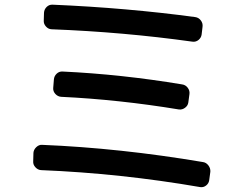

<svg xmlns="http://www.w3.org/2000/svg" viewBox="-20 -764 1040 816"><path d="M154.3 -41Q140.6 -42 130.4 -53.2Q120.1 -64.5 121.1 -78.1L122.1 -114.3Q123 -127.9 134.3 -138.7Q145.5 -149.4 159.2 -148.4Q489.3 -134.8 842.8 -75.2Q856.4 -73.2 865.7 -61Q875 -48.8 874 -34.2L869.1 2Q867.2 15.6 856 24.4Q844.7 33.2 831.1 31.2Q492.2 -27.3 154.3 -41ZM246.1 -460Q496.1 -448.2 753.9 -405.3Q768.6 -403.3 777.8 -391.1Q787.1 -378.9 785.2 -364.3L780.3 -328.1Q778.3 -314.5 766.1 -305.7Q753.9 -296.9 740.2 -298.8Q485.4 -340.8 240.2 -352.5Q225.6 -353.5 215.3 -364.7Q205.1 -376 206.1 -389.6L209 -425.8Q210 -440.4 220.7 -450.7Q231.4 -460.9 246.1 -460ZM836.9 -617.2Q835 -603.5 823.7 -594.2Q812.5 -585 797.9 -586.9Q504.9 -627.9 198.2 -639.6Q184.6 -640.6 174.8 -651.9Q165 -663.1 166 -676.8L167 -710Q168 -724.6 178.7 -734.9Q189.5 -745.1 204.1 -744.1Q520.5 -730.5 809.6 -691.4Q824.2 -689.5 833.5 -677.2Q842.8 -665 840.8 -650.4Z"/></svg>

Font: Rounded-L Mgen+ 1m medium
Style: Regular
Weight: 500
Designer: [Source Han Sans]
Ryoko NISHIZUKA  (kana & ideographs); Paul D. Hunt (Latin, Greek & Cyrillic); Wenlong ZHANG  (bopomofo
Version: Version 1.059.20150602